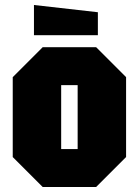

<svg xmlns="http://www.w3.org/2000/svg" viewBox="-20 -749 556 769"><path d="M31 -120V-440L151 -560H365L485 -440V-120L365 0H151ZM225 -152H291V-408H225ZM372 -608H116V-729L372 -700Z"/></svg>

Font: Tektur Condensed ExtraBold
Style: Regular
Weight: 800
Width: 3
Designer: Adam Jagosz
Foundry: Adam Jagosz
Version: Version 1.005;gftools[0.9.30]